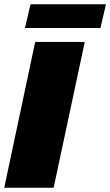

<svg xmlns="http://www.w3.org/2000/svg" viewBox="-25 -886 520 906"><path d="M-5 0 141 -688H375L228 0ZM93 -754 119 -866H475L449 -754Z"/></svg>

Font: Saira Black
Style: Italic
Weight: 900
Italic angle: -12°
Designer: Hector Gatti with collaboration of the Omnibus-Type team
Foundry: Omnibus-Type
Version: Version 1.100; ttfautohint (v1.8.3)